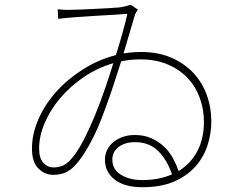

<svg xmlns="http://www.w3.org/2000/svg" viewBox="-20 -762 1040 805"><path d="M558 -722 528 -742Q504 -734 482 -731Q461 -729 431.5 -727.5Q402 -726 373 -724.5Q344 -723 318.5 -722Q293 -721 279 -721Q265 -720 248.5 -721Q232 -722 222 -723L224 -683Q256 -687 297 -690Q338 -693 379 -695.5Q420 -698 456 -700Q492 -702 514 -704Q507 -672 494.5 -627Q482 -582 466 -531Q392 -512 327.5 -471Q263 -430 215.5 -377Q168 -324 141 -262Q114 -200 114 -139Q114 -82 141 -55.5Q168 -29 203 -29Q231 -29 253 -38Q275 -47 296 -70Q325 -101 358 -161Q391 -221 421 -306Q440 -357 456.5 -407Q473 -457 488 -505Q508 -509 527.5 -511Q547 -513 568 -513Q634 -513 684 -491.5Q734 -470 767.5 -434Q801 -398 818 -350.5Q835 -303 835 -251Q835 -181 807.5 -128.5Q780 -76 729 -45Q720 -71 705.5 -98Q691 -125 668.5 -146.5Q646 -168 615.5 -182Q585 -196 544 -196Q519 -196 496.5 -188.5Q474 -181 457 -167.5Q440 -154 430 -135Q420 -116 420 -92Q420 -41 461 -9Q502 23 577 23Q655 23 710 -1Q765 -25 799.5 -64Q834 -103 850 -152.5Q866 -202 866 -253Q866 -312 846.5 -365Q827 -418 789.5 -457.5Q752 -497 697.5 -520.5Q643 -544 572 -544Q534 -544 498 -538Q512 -586 524 -626Q536 -666 544 -694Q546 -702 550 -709Q554 -716 558 -722ZM455 -497Q442 -454 422.5 -396.5Q403 -339 379 -280.5Q355 -222 328 -170Q301 -118 272 -88Q253 -70 236.5 -65Q220 -60 203 -60Q180 -60 162 -79Q144 -98 144 -140Q144 -191 167 -245.5Q190 -300 231.5 -349.5Q273 -399 330 -438Q387 -477 455 -497ZM576 -7Q524 -7 487.5 -29Q451 -51 451 -93Q451 -126 477.5 -146Q504 -166 546 -166Q607 -166 644.5 -127.5Q682 -89 701 -31Q647 -7 576 -7Z"/></svg>

Font: Spoqa Han Sans Neo Thin
Style: Regular
Weight: 100
Designer: [Spoqa Han Sans Neo] Dong-huui Kim  Younghwa Kang  Yujin Lee  [Noto Sans] Ryoko NISHIZUKA  (kana & ideographs); Paul D. 
Foundry: Spoqa (http://www.spoqa-han-sans.com)
Version: Version 1.100;hotconv 1.0.109;makeotfexe 2.5.65596